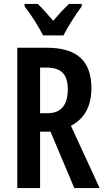

<svg xmlns="http://www.w3.org/2000/svg" viewBox="-20 -957 533 977"><path d="M199 -777H303C324 -820 367 -886 396 -925V-937H331C302 -909 282 -888 251 -851C222 -884 195 -916 172 -937H105V-925C137 -884 179 -818 199 -777ZM218 -714H68V0H184V-287H237L358 0H487L341 -317C413 -355 445 -419 445 -509C445 -646 373 -714 218 -714ZM218 -613C291 -613 325 -579 325 -503C325 -422 290 -381 223 -381H184V-613Z"/></svg>

Font: Noto Sans Devanagari ExtraCondensed SemiBold
Style: Regular
Weight: 600
Width: 2
Designer: Jelle Bosma - Monotype Design Team
Foundry: Monotype Imaging Inc.
Version: Version 2.004